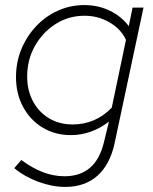

<svg xmlns="http://www.w3.org/2000/svg" viewBox="-20 -522 603 756"><path d="M237 214Q186 214 131.5 194Q77 174 36 140L64 108Q107 140 149 156Q191 172 234 172Q357 172 389 39L409 -43Q339 10 259 10Q197 10 148 -19.5Q99 -49 71 -101Q43 -153 43 -218Q43 -277 64 -328Q85 -379 122 -418.5Q159 -458 208 -480Q257 -502 312 -502Q366 -502 412 -480Q458 -458 487 -419L502 -492H545L431 43Q413 126 363.5 170Q314 214 237 214ZM266 -32Q356 -32 420 -98L476 -365Q457 -407 412 -433.5Q367 -460 313 -460Q250 -460 199 -427.5Q148 -395 117.5 -341Q87 -287 87 -221Q87 -166 110 -123Q133 -80 173.5 -56Q214 -32 266 -32Z"/></svg>

Font: Red Hat Display VF
Style: Italic
Weight: 300
Italic angle: -12°
Designer: Pentagram, MCKL
Foundry: Pentagram, MCKL
Version: Version 1.023